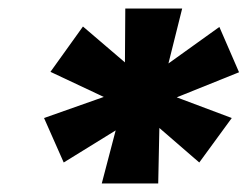

<svg xmlns="http://www.w3.org/2000/svg" viewBox="-20 -772 579 449"><path d="M218 -343 256 -488 278 -484 129 -392 83 -496 236 -550 234 -540 98 -604 174 -710 298 -604 272 -601 273 -752H406L368 -600L348 -605L493 -709L539 -603L380 -539L381 -549L522 -496L446 -392L335 -488H353L350 -343Z"/></svg>

Font: Lexend ExtBd
Style: Italic
Weight: 800
Italic angle: -8.13011°
Designer: Bonnie Shaver-Troup, Thomas Jockin
Foundry: Lexend
Version: Version 1.007